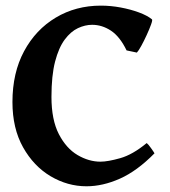

<svg xmlns="http://www.w3.org/2000/svg" viewBox="-20 -650 605 685"><path d="M531.2 -103Q469.2 -40 408 -12.7Q346.7 14.6 288.6 14.6Q221.2 14.6 160.6 -21.2Q100.1 -57.1 62.3 -124.5Q24.4 -191.9 24.4 -286.1Q24.4 -390.1 65.9 -467.3Q107.4 -544.4 179 -587.2Q250.5 -629.9 339.8 -629.9Q375 -629.9 410.4 -623.3Q445.8 -616.7 475.6 -605.7Q505.4 -594.7 522 -581.1Q524.9 -579.1 519 -562.7Q513.2 -546.4 503.4 -525.1Q493.7 -503.9 483.9 -486.1Q474.1 -468.3 468.3 -462.4L431.6 -470.2Q407.7 -519.5 376 -540.5Q344.2 -561.5 308.6 -561.5Q283.7 -561.5 258.1 -549.6Q232.4 -537.6 210.9 -508.8Q189.5 -480 176.5 -430.2Q163.6 -380.4 163.6 -304.2Q163.6 -222.7 189.9 -171.6Q216.3 -120.6 256.6 -96.9Q296.9 -73.2 338.4 -73.2Q364.7 -73.2 408.9 -85.7Q453.1 -98.1 503.4 -139.6Q508.8 -135.7 519 -121.3Q529.3 -106.9 531.2 -103Z"/></svg>

Font: Gentium Book Plus
Style: Bold
Weight: 700
Designer: Victor Gaultney, Annie Olsen, Iska Routamaa, Becca Hirsbrunner
Foundry: SIL International
Version: Version 6.101